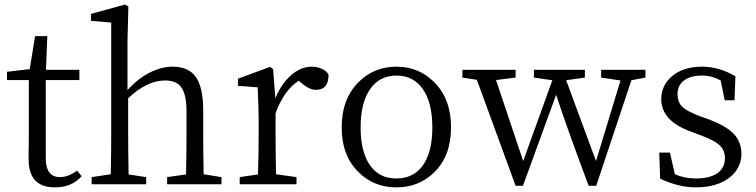

<svg xmlns="http://www.w3.org/2000/svg" viewBox="-20 -808 3317 842"><path d="M220.7 13.7Q105.5 13.7 105.5 -109.4Q105.5 -120.1 105.5 -142.6Q106.4 -172.9 106.4 -194.3V-457H10.7V-493.2L110.4 -504.9L133.8 -649.4H187.5L181.6 -502H328.1V-457H180.7V-113.3Q180.7 -31.2 244.1 -31.2Q278.3 -31.2 318.4 -59.6L337.9 -35.2Q294.9 13.7 220.7 13.7Z M381.8 0V-31.2L465.8 -43.9Q467.8 -151.4 467.8 -222.7V-709L378.9 -716.8V-747.1L528.3 -788.1L543 -779.3L539.1 -628.9V-413.1Q582 -460.9 633.8 -488.3Q687.5 -515.6 737.3 -515.6Q805.7 -515.6 837.9 -471.7Q871.1 -425.8 871.1 -324.2V-222.7Q871.1 -151.4 873 -43.9L951.2 -31.2V0H712.9V-31.2L795.9 -43Q797.9 -152.3 797.9 -222.7V-320.3Q797.9 -394.5 774.4 -425.8Q752.9 -455.1 704.1 -455.1Q624 -455.1 542 -377V-222.7Q542 -152.3 543.9 -43L621.1 -31.2V0Z M1031.2 0V-31.2L1111.3 -43Q1114.3 -125 1114.3 -222.7V-276.4Q1114.3 -334 1110.4 -414.1Q1110.4 -420.9 1110.4 -424.8L1023.4 -431.6V-462.9L1164.1 -514.6L1177.7 -504.9L1187.5 -377Q1213.9 -441.4 1256.8 -478.5Q1299.8 -515.6 1346.7 -515.6Q1371.1 -515.6 1392.1 -505.9Q1413.1 -496.1 1420.9 -480.5Q1420.9 -414.1 1366.2 -414.1Q1336.9 -414.1 1303.7 -442.4L1290 -454.1Q1224.6 -411.1 1188.5 -311.5V-222.7Q1188.5 -153.3 1190.4 -43.9L1280.3 -31.2V0Z M1553.7 -51.8Q1478.5 -124 1478.5 -249.5Q1478.5 -375 1553.7 -449.2Q1621.1 -515.6 1718.8 -515.6Q1815.4 -515.6 1882.8 -449.2Q1958 -375 1958 -249.5Q1958 -124 1883.8 -51.8Q1816.4 13.7 1718.3 13.7Q1620.1 13.7 1553.7 -51.8ZM1834 -82Q1876 -140.6 1876 -249Q1876 -357.4 1834.5 -417Q1793 -476.6 1718.8 -476.6Q1644.5 -476.6 1603 -417Q1561.5 -357.4 1561.5 -249Q1561.5 -140.6 1603.5 -82Q1643.6 -25.4 1718.3 -25.4Q1793 -25.4 1834 -82Z M2241.2 6.8 2071.3 -458 2007.8 -467.8V-502H2241.2V-467.8L2155.3 -457L2274.4 -101.6L2402.3 -456.1L2321.3 -467.8V-502H2544.9V-467.8L2462.9 -456.1L2593.8 -101.6L2701.2 -455.1L2616.2 -467.8V-502H2810.5V-467.8L2749 -456.1L2594.7 6.8H2561.5Q2460 -264.6 2418.9 -392.6L2273.4 6.8Z M3031.2 13.7Q2956.1 13.7 2875 -24.4L2871.1 -138.7H2918L2939.5 -43.9Q2981.4 -25.4 3031.2 -25.4Q3094.7 -25.4 3127.9 -49.8Q3159.2 -73.2 3159.2 -114.3Q3159.2 -149.4 3134.8 -171.9Q3112.3 -192.4 3057.6 -212.9L3008.8 -231.4Q2879.9 -278.3 2879.9 -373Q2879.9 -432.6 2925.8 -472.7Q2975.6 -515.6 3058.6 -515.6Q3132.8 -515.6 3205.1 -473.6L3201.2 -368.2H3158.2L3140.6 -455.1Q3101.6 -476.6 3058.6 -476.6Q3006.8 -476.6 2978.5 -454.1Q2951.2 -432.6 2951.2 -396Q2951.2 -359.4 2973.6 -337.9Q2994.1 -319.3 3050.8 -297.9L3088.9 -284.2Q3165 -255.9 3199.2 -219.7Q3231.4 -183.6 3231.4 -133.8Q3231.4 -72.3 3181.6 -31.2Q3126 13.7 3031.2 13.7Z"/></svg>

Font: Bpmf GenRyu Min R
Style: R
Weight: 400
Foundry: But Ko
Version: Version 1.320